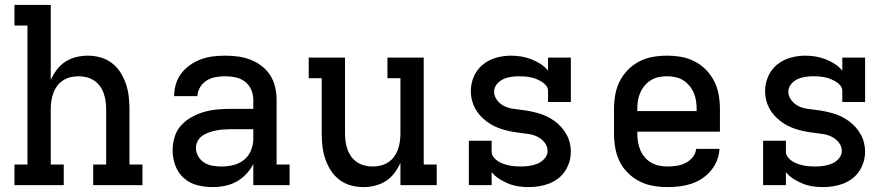

<svg xmlns="http://www.w3.org/2000/svg" viewBox="-20 -755 3640 783"><path d="M39 0V-84H92V-651H39V-735H187V-429Q197 -451 211.5 -470.5Q226 -490 246 -503Q266 -516 290 -522Q314 -528 338 -528Q364 -528 389.5 -521Q415 -514 436 -498Q457 -482 471 -460Q485 -438 493.5 -413Q502 -388 505 -362Q508 -336 508 -310V-84H561V0H360V-84H413V-310Q413 -327 410.5 -343.5Q408 -360 402.5 -375.5Q397 -391 387 -404.5Q377 -418 363 -427Q349 -436 333 -440Q317 -444 300 -444Q283 -444 267 -440Q251 -436 237 -427Q223 -418 213 -404.5Q203 -391 197.5 -375.5Q192 -360 189.5 -343.5Q187 -327 187 -310V-84H240V0Z M846 8Q815 8 784 0Q753 -8 729.5 -29Q706 -50 695 -80Q684 -110 684 -142Q684 -169 692 -196Q700 -223 718.5 -243.5Q737 -264 761.5 -277.5Q786 -291 812 -298.5Q838 -306 865.5 -308.5Q893 -311 921 -311H1013V-348Q1013 -369 1004.5 -389Q996 -409 979 -422Q962 -435 941 -439.5Q920 -444 898 -444Q879 -444 859.5 -440.5Q840 -437 823.5 -427Q807 -417 796.5 -400Q786 -383 785 -363H690Q690 -388 697.5 -412.5Q705 -437 720 -456.5Q735 -476 756 -490.5Q777 -505 800.5 -513.5Q824 -522 848.5 -525Q873 -528 898 -528Q925 -528 951 -524.5Q977 -521 1001.5 -511.5Q1026 -502 1047 -486Q1068 -470 1082 -448Q1096 -426 1102 -400Q1108 -374 1108 -348V-84H1161V0H1013V-86Q1001 -63 983.5 -44.5Q966 -26 944 -14Q922 -2 897 3Q872 8 846 8ZM883 -76Q908 -76 932 -82Q956 -88 975 -103Q994 -118 1003.5 -141.5Q1013 -165 1013 -189V-228H921Q906 -228 891 -227Q876 -226 861.5 -223Q847 -220 832.5 -215Q818 -210 806 -202Q794 -194 786.5 -180.5Q779 -167 779 -152Q779 -134 788.5 -117.5Q798 -101 813.5 -91.5Q829 -82 847 -79Q865 -76 883 -76Z M1462 8Q1436 8 1410.5 1Q1385 -6 1364 -22Q1343 -38 1329 -60Q1315 -82 1306.5 -107Q1298 -132 1295 -158Q1292 -184 1292 -210V-436H1239V-520H1387V-210Q1387 -193 1389.5 -176.5Q1392 -160 1397.5 -144.5Q1403 -129 1413 -115.5Q1423 -102 1437 -93Q1451 -84 1467 -80Q1483 -76 1500 -76Q1517 -76 1533 -80Q1549 -84 1563 -93Q1577 -102 1587 -115.5Q1597 -129 1602.5 -144.5Q1608 -160 1610.5 -176.5Q1613 -193 1613 -210V-436H1560V-520H1708V-84H1761V0H1613V-91Q1603 -69 1588.5 -49.5Q1574 -30 1554 -17Q1534 -4 1510 2Q1486 8 1462 8Z M2137 8Q2116 8 2095 5Q2074 2 2054 -6Q2034 -14 2016 -25.5Q1998 -37 1985 -53V0H1892V-181H1985V-136Q1985 -124 1993 -114Q2001 -104 2011 -97.5Q2021 -91 2032.5 -87Q2044 -83 2055.5 -80.5Q2067 -78 2079 -77Q2091 -76 2103 -76Q2121 -76 2138.5 -78.5Q2156 -81 2172 -87.5Q2188 -94 2200.5 -108Q2213 -122 2213 -139Q2213 -158 2201.5 -173Q2190 -188 2173.5 -196.5Q2157 -205 2139 -208Q2121 -211 2102.5 -213Q2084 -215 2066 -218.5Q2048 -222 2031 -227Q2014 -232 1997 -240Q1980 -248 1965.5 -259Q1951 -270 1938.5 -283.5Q1926 -297 1917.5 -313Q1909 -329 1904.5 -347Q1900 -365 1900 -383Q1900 -414 1912.5 -443Q1925 -472 1949 -491.5Q1973 -511 2003 -519.5Q2033 -528 2064 -528Q2085 -528 2106 -524.5Q2127 -521 2146.5 -513.5Q2166 -506 2184 -494.5Q2202 -483 2215 -467V-520H2308V-339H2215V-384Q2215 -396 2207.5 -405.5Q2200 -415 2189.5 -421.5Q2179 -428 2168 -432.5Q2157 -437 2145 -439.5Q2133 -442 2121 -443Q2109 -444 2097 -444Q2081 -444 2064 -441.5Q2047 -439 2032 -432Q2017 -425 2006 -411.5Q1995 -398 1995 -381Q1995 -363 2006.5 -347.5Q2018 -332 2034 -323.5Q2050 -315 2068.5 -312Q2087 -309 2105 -307Q2123 -305 2141 -301.5Q2159 -298 2176.5 -293Q2194 -288 2210.5 -280Q2227 -272 2242 -261Q2257 -250 2269 -236.5Q2281 -223 2290 -207Q2299 -191 2303.5 -173Q2308 -155 2308 -137Q2308 -116 2302 -95.5Q2296 -75 2284.5 -57.5Q2273 -40 2256 -27Q2239 -14 2219.5 -6.5Q2200 1 2179 4.5Q2158 8 2137 8Z M2703 8Q2673 8 2644 3Q2615 -2 2589 -15Q2563 -28 2541.5 -49Q2520 -70 2507 -96.5Q2494 -123 2489 -152Q2484 -181 2484 -210V-310Q2484 -339 2489 -368Q2494 -397 2507 -423Q2520 -449 2540.5 -470Q2561 -491 2587 -504.5Q2613 -518 2642 -523Q2671 -528 2700 -528Q2729 -528 2758 -523Q2787 -518 2813 -504.5Q2839 -491 2859.5 -470Q2880 -449 2893 -423Q2906 -397 2911 -368Q2916 -339 2916 -310V-218H2579V-210Q2579 -193 2582 -175.5Q2585 -158 2591.5 -142.5Q2598 -127 2609.5 -113.5Q2621 -100 2636 -91.5Q2651 -83 2668 -79.5Q2685 -76 2703 -76Q2721 -76 2740 -79Q2759 -82 2776 -90.5Q2793 -99 2805 -114Q2817 -129 2819 -148H2914Q2913 -124 2904 -101Q2895 -78 2879 -59Q2863 -40 2842.5 -26.5Q2822 -13 2799 -5.5Q2776 2 2751.5 5Q2727 8 2703 8ZM2579 -302H2821V-310Q2821 -327 2818.5 -344Q2816 -361 2809 -377Q2802 -393 2791 -406Q2780 -419 2765.5 -428Q2751 -437 2734 -440.5Q2717 -444 2700 -444Q2683 -444 2666 -440.5Q2649 -437 2634.5 -428Q2620 -419 2609 -406Q2598 -393 2591 -377Q2584 -361 2581.5 -344Q2579 -327 2579 -310Z M3337 8Q3316 8 3295 5Q3274 2 3254 -6Q3234 -14 3216 -25.5Q3198 -37 3185 -53V0H3092V-181H3185V-136Q3185 -124 3193 -114Q3201 -104 3211 -97.5Q3221 -91 3232.5 -87Q3244 -83 3255.5 -80.5Q3267 -78 3279 -77Q3291 -76 3303 -76Q3321 -76 3338.5 -78.5Q3356 -81 3372 -87.5Q3388 -94 3400.5 -108Q3413 -122 3413 -139Q3413 -158 3401.5 -173Q3390 -188 3373.5 -196.5Q3357 -205 3339 -208Q3321 -211 3302.5 -213Q3284 -215 3266 -218.5Q3248 -222 3231 -227Q3214 -232 3197 -240Q3180 -248 3165.5 -259Q3151 -270 3138.5 -283.5Q3126 -297 3117.5 -313Q3109 -329 3104.5 -347Q3100 -365 3100 -383Q3100 -414 3112.5 -443Q3125 -472 3149 -491.5Q3173 -511 3203 -519.5Q3233 -528 3264 -528Q3285 -528 3306 -524.5Q3327 -521 3346.5 -513.5Q3366 -506 3384 -494.5Q3402 -483 3415 -467V-520H3508V-339H3415V-384Q3415 -396 3407.5 -405.5Q3400 -415 3389.5 -421.5Q3379 -428 3368 -432.5Q3357 -437 3345 -439.5Q3333 -442 3321 -443Q3309 -444 3297 -444Q3281 -444 3264 -441.5Q3247 -439 3232 -432Q3217 -425 3206 -411.5Q3195 -398 3195 -381Q3195 -363 3206.5 -347.5Q3218 -332 3234 -323.5Q3250 -315 3268.5 -312Q3287 -309 3305 -307Q3323 -305 3341 -301.5Q3359 -298 3376.5 -293Q3394 -288 3410.5 -280Q3427 -272 3442 -261Q3457 -250 3469 -236.5Q3481 -223 3490 -207Q3499 -191 3503.5 -173Q3508 -155 3508 -137Q3508 -116 3502 -95.5Q3496 -75 3484.5 -57.5Q3473 -40 3456 -27Q3439 -14 3419.5 -6.5Q3400 1 3379 4.5Q3358 8 3337 8Z"/></svg>

Font: Iosevka Etoile Medium
Style: Regular
Weight: 500
Designer: Belleve Invis
Foundry: Belleve Invis
Version: Version 22.1.2; ttfautohint (v1.8.4)